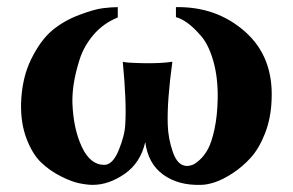

<svg xmlns="http://www.w3.org/2000/svg" viewBox="-20 -504 820 538"><path d="M741 -223Q739 -172 722.5 -130Q706 -88 683 -62.5Q660 -37 632.5 -19Q605 -1 582.5 6.5Q560 14 543 14Q480 16 437.5 -14.5Q395 -45 387 -106Q374 -48 329.5 -17Q285 14 240 14Q224 14 202 9.5Q180 5 149.5 -10.5Q119 -26 95 -49Q71 -72 54.5 -115Q38 -158 39 -213Q41 -285 67.5 -338.5Q94 -392 126.5 -419Q159 -446 201.5 -462Q244 -478 268 -481Q292 -484 310 -484V-455Q270 -439 242.5 -407Q215 -375 203 -337Q191 -299 186.5 -268.5Q182 -238 183 -213Q186 -142 209.5 -92Q233 -42 272 -42Q296 -42 313 -84Q330 -126 331 -156Q335 -217 324 -331Q331 -328 381 -327Q431 -326 463 -331Q448 -222 450 -156Q451 -116 464.5 -77.5Q478 -39 504 -39Q510 -39 518 -41.5Q526 -44 539 -55.5Q552 -67 562.5 -86Q573 -105 581 -142Q589 -179 590 -227Q591 -286 578 -332Q565 -378 544 -402.5Q523 -427 505.5 -439.5Q488 -452 473 -456V-484Q587 -486 667 -415Q747 -344 741 -223Z"/></svg>

Font: GFS Artemisia
Style: Bold
Weight: 700
Designer: Designed by Takis Katsoulidis.
Foundry: Designed by Takis Katsoulidis.
Version: Version 1.0